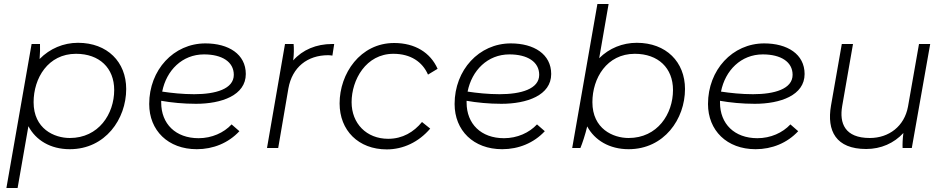

<svg xmlns="http://www.w3.org/2000/svg" viewBox="-20 -740 4717 960"><path d="M12 200H68L122 -109C159 -39 232 6 329 6C507 6 611 -145 611 -295C611 -430 517 -526 370 -526C297 -526 229 -497 178 -445C180 -471 181 -500 180 -520H138ZM329 -50C251 -50 148 -96 148 -229C148 -349 220 -471 360 -471C477 -471 551 -400 551 -290C551 -170 473 -50 329 -50Z M964 6C1046 6 1122 -25 1177 -84L1138 -118C1099 -76 1039 -49 973 -49C858 -49 786 -121 786 -227V-236C837 -227 897 -221 960 -221C1087 -221 1209 -263 1209 -370C1209 -469 1123 -523 1007 -523C848 -523 726 -390 726 -220C726 -88 820 6 964 6ZM791 -282C812 -388 891 -468 1000 -468C1090 -468 1149 -431 1149 -366C1149 -295 1058 -269 951 -269C893 -269 838 -275 791 -282Z M1315 0H1371L1422 -298C1441 -404 1517 -464 1621 -464C1628 -464 1635 -463 1642 -462L1651 -520H1641C1561 -520 1493 -491 1446 -438C1450 -468 1450 -500 1448 -520H1405Z M1914 7C1996 7 2074 -30 2131 -97L2090 -130C2049 -80 1993 -46 1921 -46C1812 -46 1738 -123 1738 -229C1738 -341 1810 -471 1947 -471C2033 -471 2092 -431 2120 -367L2168 -396C2132 -477 2055 -525 1951 -525C1781 -525 1678 -372 1678 -223C1678 -88 1772 7 1914 7Z M2491 6C2573 6 2649 -25 2704 -84L2665 -118C2626 -76 2566 -49 2500 -49C2385 -49 2313 -121 2313 -227V-236C2364 -227 2424 -221 2487 -221C2614 -221 2736 -263 2736 -370C2736 -469 2650 -523 2534 -523C2375 -523 2253 -390 2253 -220C2253 -88 2347 6 2491 6ZM2318 -282C2339 -388 2418 -468 2527 -468C2617 -468 2676 -431 2676 -366C2676 -295 2585 -269 2478 -269C2420 -269 2365 -275 2318 -282Z M2841 0H2882C2891 -21 2907 -69 2916 -108C2953 -39 3027 6 3123 6C3301 6 3405 -145 3405 -295C3405 -430 3311 -526 3164 -526C3093 -526 3026 -499 2976 -449L3023 -720H2967ZM3123 -50C3045 -50 2942 -96 2942 -229C2942 -349 3014 -471 3154 -471C3271 -471 3345 -400 3345 -290C3345 -170 3267 -50 3123 -50Z M3758 6C3840 6 3916 -25 3971 -84L3932 -118C3893 -76 3833 -49 3767 -49C3652 -49 3580 -121 3580 -227V-236C3631 -227 3691 -221 3754 -221C3881 -221 4003 -263 4003 -370C4003 -469 3917 -523 3801 -523C3642 -523 3520 -390 3520 -220C3520 -88 3614 6 3758 6ZM3585 -282C3606 -388 3685 -468 3794 -468C3884 -468 3943 -431 3943 -366C3943 -295 3852 -269 3745 -269C3687 -269 3632 -275 3585 -282Z M4311 5C4385 5 4450 -24 4497 -75C4493 -46 4492 -17 4493 0H4539L4631 -520H4575L4520 -207C4502 -109 4425 -50 4329 -50C4204 -50 4176 -124 4191 -210L4245 -520H4189L4135 -212C4113 -85 4160 5 4311 5Z"/></svg>

Font: Fixel Display 20240404 Light
Style: Italic
Weight: 300
Italic angle: -10°
Designer: AlfaBravo + MacPaw
Foundry: Kyrylo Tkachov, Marchela Mozhyna, Serhii Makarenko, Maria Weinstein, Zakhar Kryvoshyya
Version: Version 1.211;Glyphs 3.2 (3225)